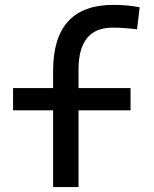

<svg xmlns="http://www.w3.org/2000/svg" viewBox="-20 -762 626 782"><path d="M196.3 0V-312.5H33.2V-403.3H196.3V-473.6Q196.3 -742.2 441.4 -742.2Q497.1 -742.2 548.8 -732.4L538.1 -642.6Q507.3 -646.5 483.9 -647.9Q460.4 -649.4 438.5 -649.4Q299.8 -649.4 299.8 -478.5V-403.3H511.7V-312.5H299.8V0Z"/></svg>

Font: CaskaydiaCove NFP
Style: Regular
Weight: 400
Designer: Aaron Bell
Foundry: Saja Typeworks
Version: Version 2111.001; VTT 6.35;Nerd Fonts 3.1.1